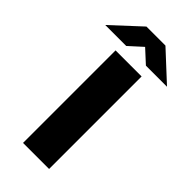

<svg xmlns="http://www.w3.org/2000/svg" viewBox="-363 -981 1042 1042"><g transform="rotate(45 158.0 -460.0)"><path d="M58 0V-710H258V0ZM-79 -768 85 -920H231L395 -768H233L158 -837L82 -768Z"/></g></svg>

Font: Special Gothic Expanded One
Style: Regular
Weight: 400
Designer: Alistair McCready
Foundry: Monolith
Version: Version 1.010; ttfautohint (v1.8.4.7-5d5b)